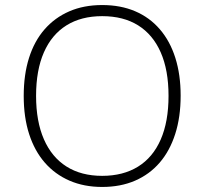

<svg xmlns="http://www.w3.org/2000/svg" viewBox="-20 -733 810 761"><path d="M385 8Q313 8 255.5 -17Q198 -42 157.5 -88.5Q117 -135 95.5 -201.5Q74 -268 74 -353Q74 -437 95 -503.5Q116 -570 156.5 -616.5Q197 -663 254.5 -688Q312 -713 385 -713Q458 -713 515.5 -688.5Q573 -664 613.5 -617Q654 -570 675 -503.5Q696 -437 696 -354Q696 -269 674.5 -202Q653 -135 613 -88.5Q573 -42 515.5 -17Q458 8 385 8ZM385 -36Q468 -36 527 -72.5Q586 -109 617 -180Q648 -251 648 -353Q648 -455 617 -525.5Q586 -596 527.5 -632.5Q469 -669 385 -669Q302 -669 243.5 -632.5Q185 -596 154 -525.5Q123 -455 123 -353Q123 -252 154 -181Q185 -110 243.5 -73Q302 -36 385 -36Z"/></svg>

Font: Nunito Sans 10pt ExtraLight
Style: Regular
Weight: 250
Designer: Vernon Adams
Foundry: Vernon Adams
Version: Version 3.101;gftools[0.9.27]